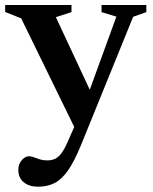

<svg xmlns="http://www.w3.org/2000/svg" viewBox="-20 -464 593 744"><path d="M342 -86 276.5 46 62 -393 0 -417.5V-444.5H257V-417L196.5 -397.5ZM127.5 259.5Q93 259.5 72 242.2Q51 225 51 194.5Q51 178.5 57.5 166.8Q64 155 73.5 148.2Q83 141.5 91.5 141.5Q101 141.5 111.2 145.5Q121.5 149.5 134.2 153.5Q147 157.5 163 157.5Q179.5 157.5 192.5 151.8Q205.5 146 217 131.2Q228.5 116.5 240.5 89.5L293 -29.5L316.5 -85L431 -399.5L373.5 -417V-444.5H547V-417L496 -399L294 98Q268 161.5 243.5 196.5Q219 231.5 191.2 245.5Q163.5 259.5 127.5 259.5Z"/></svg>

Font: Newsreader 16pt SemiBold
Style: Regular
Weight: 600
Designer: Hugues Gentile
Foundry: Production Type
Version: Version 1.003